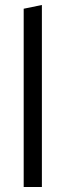

<svg xmlns="http://www.w3.org/2000/svg" viewBox="-20 -750 263 770"><path d="M148 -730V0H75V-715Z"/></svg>

Font: Rosa Sans Light
Style: Regular
Weight: 300
Designer: Pentagram / MCKL
Foundry: Pentagram / MCKL
Version: Version 1.005;September 16, 2019;FontCreator 11.5.0.2425 64-